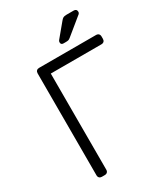

<svg xmlns="http://www.w3.org/2000/svg" viewBox="-213 -975 932 1069"><g transform="rotate(-30 252.5 -440.0)"><path d="M116 0Q106 0 100 -6Q94 -12 94 -22V-677Q94 -688 100 -694Q106 -700 116 -700H482Q493 -700 499 -694Q505 -688 505 -677V-662Q505 -652 499 -646Q493 -640 482 -640H157V-22Q157 -12 151 -6Q145 0 134 0ZM302 -750Q286 -750 286 -766Q286 -774 291 -779L360 -862Q368 -872 375 -876Q382 -880 397 -880H443Q462 -880 462 -861Q462 -854 457 -849L348 -760Q340 -753 333.5 -751.5Q327 -750 317 -750Z"/></g></svg>

Font: Rubik Light
Style: Regular
Weight: 300
Designer: Hubert and Fischer
Foundry: Hubert and Fischer
Version: Version 2.300;gftools[0.9.30]